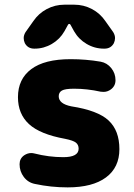

<svg xmlns="http://www.w3.org/2000/svg" viewBox="-20 -810 571 819"><path d="M250 -139.6Q315.4 -139.6 315.4 -175.8Q315.4 -192.4 303.7 -201.7Q292 -210.9 257.8 -217.8Q150.4 -237.3 103.5 -280.8Q56.6 -324.2 56.6 -395.5Q56.6 -472.7 113.3 -515.1Q169.9 -557.6 281.2 -557.6Q346.7 -557.6 409.2 -546.9Q436.5 -542 454.6 -519.5Q472.7 -497.1 472.7 -467.8Q472.7 -443.4 453.1 -428.7Q438.5 -418 421.9 -418Q416 -418 409.2 -418.9Q351.6 -431.6 295.9 -431.6Q257.8 -431.6 244.1 -423.8Q230.5 -416 230.5 -399.4Q230.5 -367.2 284.2 -356.4Q397.5 -338.9 443.4 -295.9Q489.3 -252.9 489.3 -173.8Q489.3 -95.7 432.1 -53.2Q375 -10.7 268.6 -10.7Q197.3 -10.7 128.9 -25.4Q99.6 -31.2 81.5 -55.2Q63.5 -79.1 63.5 -109.4Q63.5 -133.8 83 -147.5Q97.7 -157.2 113.3 -157.2Q120.1 -157.2 127 -155.3Q188.5 -139.6 250 -139.6ZM280.3 -705.1Q278.3 -708 275.4 -708Q272.5 -708 270.5 -705.1L254.9 -676.8Q235.4 -642.6 201.2 -622.6Q167 -602.5 127.9 -602.5H126Q98.6 -602.5 85.9 -626Q81.1 -636.7 81.1 -647.5Q81.1 -660.2 88.9 -672.9L122.1 -719.7Q144.5 -752.9 179.7 -771.5Q214.8 -790 254.9 -790H296.9Q336.9 -790 372.1 -771.5Q407.2 -752.9 429.7 -719.7L462.9 -672.9Q470.7 -660.2 470.7 -647.5Q470.7 -636.7 465.8 -626Q453.1 -602.5 425.8 -602.5H422.9Q383.8 -602.5 349.6 -622.6Q315.4 -642.6 295.9 -676.8Z"/></svg>

Font: Gen Jyuu GothicX Heavy
Style: Bold
Weight: 900
Designer: [Source Han Sans]
Ryoko NISHIZUKA  (kana & ideographs); Paul D. Hunt (Latin, Greek & Cyrillic); Wenlong ZHANG  (bopomofo
Version: Version 1.002.20150607